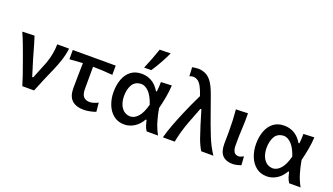

<svg xmlns="http://www.w3.org/2000/svg" viewBox="-70 -1320 3231 1862"><g transform="rotate(20 1546.0 -389.0)"><path d="M198 0Q184.5 -47 168 -94.8Q151.5 -142.5 135 -188L103.5 -276.5Q83.5 -331 62.5 -387Q41.5 -443 17 -497L142 -501Q163 -437.5 185.5 -356.2Q208 -275 231.5 -201.5L258 -116H268L339.5 -292.5Q359 -346.5 368 -396.2Q377 -446 378 -497H500Q492.5 -434.5 472.2 -372.2Q452 -310 429.5 -260Q401 -195 372.8 -129.5Q344.5 -64 319.5 0Z M834 12Q754 12 711.8 -27.8Q669.5 -67.5 669.5 -153Q669.5 -218 671.2 -282.2Q673 -346.5 674 -411L538 -401.5V-497H981V-401.5Q930.5 -406 879 -408.5Q827.5 -411 778.5 -411.5Q778.5 -354 778.2 -296.2Q778 -238.5 778 -180.5Q778 -126.5 800.2 -102.2Q822.5 -78 864 -78Q882 -78 905.8 -85.5Q929.5 -93 949.5 -104L958 -11.5Q939 -4 903.8 4Q868.5 12 834 12Z M1253.5 11.5Q1185.5 11.5 1140 -25.5Q1094.5 -62.5 1071.5 -122.2Q1048.5 -182 1048.5 -250Q1048.5 -324 1070.5 -382.8Q1092.5 -441.5 1136.8 -475.5Q1181 -509.5 1248 -509.5Q1303 -509.5 1350 -483.2Q1397 -457 1432.5 -398H1442Q1445 -424.5 1446.2 -449.2Q1447.5 -474 1447.5 -497L1558.5 -502Q1555.5 -440.5 1543.5 -376Q1531.5 -311.5 1517 -254Q1527.5 -190 1546.5 -125.2Q1565.5 -60.5 1599 0H1481.5Q1465 -24 1456.2 -51.5Q1447.5 -79 1442 -105H1433.5Q1403.5 -50 1354.8 -19.2Q1306 11.5 1253.5 11.5ZM1281 -81.5Q1324 -82.5 1361 -124Q1398 -165.5 1421 -254Q1392.5 -338 1354.5 -376.2Q1316.5 -414.5 1277.5 -415Q1213 -413 1185.2 -365.5Q1157.5 -318 1157.5 -249Q1157.5 -206 1170.5 -168.5Q1183.5 -131 1210.8 -107Q1238 -83 1281 -81.5ZM1246.5 -573Q1269.5 -626.5 1290 -680.2Q1310.5 -734 1329 -788L1442 -790.5Q1415.5 -735 1385.2 -680Q1355 -625 1320.5 -574Z M1649 0Q1667 -67.5 1694.8 -141Q1722.5 -214.5 1751.5 -282Q1773 -333 1798.2 -388.5Q1823.5 -444 1850.5 -498.5Q1831.5 -555 1813.8 -588Q1796 -621 1775.8 -636Q1755.5 -651 1727.5 -653.5Q1712.5 -653.5 1687.5 -644.5L1683 -736Q1697 -738.5 1714.8 -741Q1732.5 -743.5 1750.5 -743.5Q1798 -740 1832.2 -720Q1866.5 -700 1893.5 -657.2Q1920.5 -614.5 1946 -542L2039.5 -280.5Q2063.5 -215 2082.8 -167.8Q2102 -120.5 2122.2 -81.2Q2142.5 -42 2170 0H2044.5Q2014.5 -49 1992.2 -111.8Q1970 -174.5 1952 -233.5L1906.5 -384H1896.5L1837.5 -231Q1814.5 -171.5 1798.2 -114.5Q1782 -57.5 1771 0Z M2368.5 12Q2303.5 12 2266.8 -25.2Q2230 -62.5 2230 -144Q2230 -182.5 2230.8 -209.8Q2231.5 -237 2231.5 -268Q2231.5 -335.5 2229 -388.8Q2226.5 -442 2221.5 -497L2345 -501Q2346 -413 2342 -339Q2338 -265 2338 -214V-169Q2338 -125 2352.5 -101.5Q2367 -78 2401.5 -78Q2411.5 -78 2424 -82.8Q2436.5 -87.5 2451 -95.5L2457 -5.5Q2440.5 0.5 2415.8 6.2Q2391 12 2368.5 12Z M2724.5 11.5Q2656.5 11.5 2611 -25.5Q2565.5 -62.5 2542.5 -122.2Q2519.5 -182 2519.5 -250Q2519.5 -324 2541.5 -382.8Q2563.5 -441.5 2607.8 -475.5Q2652 -509.5 2719 -509.5Q2774 -509.5 2821 -483.2Q2868 -457 2903.5 -398H2913Q2916 -424.5 2917.2 -449.2Q2918.5 -474 2918.5 -497L3029.5 -502Q3026.5 -440.5 3014.5 -376Q3002.5 -311.5 2988 -254Q2998.5 -190 3017.5 -125.2Q3036.5 -60.5 3070 0H2952.5Q2936 -24 2927.2 -51.5Q2918.5 -79 2913 -105H2904.5Q2874.5 -50 2825.8 -19.2Q2777 11.5 2724.5 11.5ZM2752 -81.5Q2795 -82.5 2832 -124Q2869 -165.5 2892 -254Q2863.5 -338 2825.5 -376.2Q2787.5 -414.5 2748.5 -415Q2684 -413 2656.2 -365.5Q2628.5 -318 2628.5 -249Q2628.5 -206 2641.5 -168.5Q2654.5 -131 2681.8 -107Q2709 -83 2752 -81.5Z"/></g></svg>

Font: Commissioner Flair Medium
Style: Regular
Weight: 500
Designer: Kostas Bartsokas
Foundry: Kostas Bartsokas
Version: Version 1.000; ttfautohint (v1.8.3)